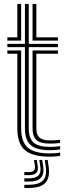

<svg xmlns="http://www.w3.org/2000/svg" viewBox="-20 -790 344 978"><path d="M234 -25Q166 -25 136.5 -50.8Q107 -76.5 107 -135.8V-549.8H17.5V-566.5H107V-770H126.5V-566.5H275V-549.8H126.5V-135.8Q126.5 -85.5 151.4 -63.6Q176.2 -41.8 234 -41.8Q247.2 -41.8 260.1 -42.6Q273 -43.5 286.5 -45.2V-29Q275.8 -27 262.9 -26Q250 -25 234 -25ZM234 8Q145.2 8 106.8 -25.4Q68.2 -58.8 68.2 -135.8V-516.2H17.5V-533H87.8V-135.8Q87.8 -67.5 121.6 -38Q155.5 -8.5 234 -8.5Q248.2 -8.5 261.1 -9.6Q274 -10.8 286.5 -12.8V3.5Q266.2 8 234 8ZM234 -58.5Q186.8 -58.5 166.2 -76.4Q145.8 -94.2 145.8 -135.8V-533H275V-516.2H165.2V-135.8Q165.2 -103 181.2 -89Q197.2 -75 234 -75Q247.5 -75 260.8 -75.6Q274 -76.2 286.5 -78V-61.8Q275 -60.2 261.9 -59.4Q248.8 -58.5 234 -58.5ZM17.5 -583.2V-600H68.2V-770H87.8V-583.2ZM145.8 -583.2V-770H165.2V-600H275V-583.2ZM208.2 24.8H222.8L227.8 59Q235.5 115 211.1 141.2Q186.8 167.5 126 167.5H103.8V151.2H126Q178 151.2 198.9 129Q219.8 106.8 213 59ZM153.2 24.8H167L172 53.8Q176.2 78.2 165.1 90.2Q154 102.2 126 102.2H103.8V86.5H126Q145.2 86.5 152.8 78.5Q160.2 70.5 157.8 53.8ZM180.2 24.8H195L200 56.5Q206 96.8 188.2 115.9Q170.5 135 126 135H103.8V118.5H126Q161.8 118.5 176 103.6Q190.2 88.8 185.2 56.5Z"/></svg>

Font: Big Shoulders Inline Text Thin SemiBold
Style: Regular
Weight: 600
Version: Version 2.002